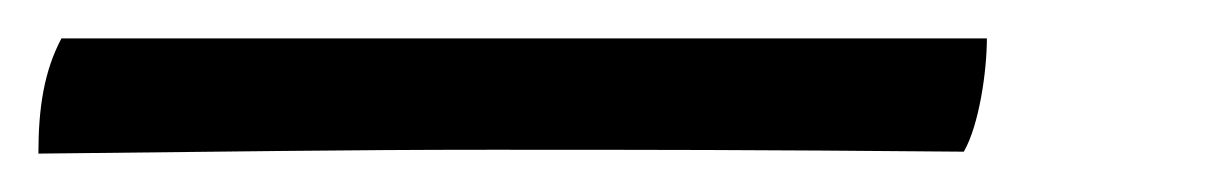

<svg xmlns="http://www.w3.org/2000/svg" viewBox="-59 66 629 100"><path d="M-39 146C62 145 120 144 196 144C281 144 331 144 443 145C451 131 455 103 455 86H-27C-36 103 -39 122 -39 146Z"/></svg>

Font: Vollkorn Semibold
Style: Italic
Weight: 600
Italic angle: -11°
Designer: Friedrich Althausen
Foundry: Friedrich Althausen
Version: Version 4.015;PS 004.015;hotconv 1.0.88;makeotf.lib2.5.64775